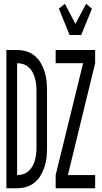

<svg xmlns="http://www.w3.org/2000/svg" viewBox="-20 -1001 540 1021"><path d="M14 0V-735H71Q96 -735 120 -728Q144 -721 164 -704.5Q184 -688 196.5 -666.5Q209 -645 217 -620.5Q225 -596 227.5 -571Q230 -546 230 -521V-215Q230 -189 227.5 -164Q225 -139 217 -114.5Q209 -90 196.5 -68.5Q184 -47 164 -30.5Q144 -14 120 -7Q96 0 71 0ZM71 -70Q87 -70 103 -75Q119 -80 132 -91.5Q145 -103 153 -117.5Q161 -132 165.5 -148.5Q170 -165 172 -181.5Q174 -198 174 -215V-521Q174 -537 172 -553.5Q170 -570 165.5 -586.5Q161 -603 153 -617.5Q145 -632 132 -643.5Q119 -655 103 -660Q87 -665 71 -665ZM350 -815 293 -955 325 -981 381 -874 438 -981 469 -955 412 -815ZM276 0V-70L422 -665H276V-735H486V-665L341 -70H486V0Z"/></svg>

Font: Iosevka
Style: Regular
Weight: 400
Monospace: yes
Designer: Belleve Invis
Foundry: Belleve Invis
Version: Version 33.2.3; ttfautohint (v1.8.4)